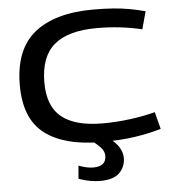

<svg xmlns="http://www.w3.org/2000/svg" viewBox="-61 -766 955 1042"><g transform="rotate(-5 417.0 -245.0)"><path d="M53 -335Q53 -529 164.5 -619.5Q276 -710 486 -710Q546 -710 593 -706.5Q640 -703 681.5 -695.5Q723 -688 768 -676L742 -580Q677 -595 618 -601.5Q559 -608 495 -608Q340 -608 263.5 -543.5Q187 -479 187 -338Q187 -208 261 -149Q335 -90 484 -90Q556 -90 630.5 -99.5Q705 -109 770 -126L794 -33Q727 -13 648.5 -1.5Q570 10 465 10Q266 10 159.5 -71Q53 -152 53 -335ZM332 127Q377 144 411 144Q482 144 482 86Q482 61 461 39Q440 17 410 -4H511Q543 17 562 46Q581 75 581 107Q581 154 548.5 187Q516 220 442 220Q418 220 388.5 215Q359 210 326 198Z"/></g></svg>

Font: Georama Extended Medium
Style: Regular
Weight: 500
Width: 7
Designer: Jean-Baptiste Levee
Foundry: Production Type
Version: Version 1.000